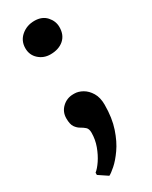

<svg xmlns="http://www.w3.org/2000/svg" viewBox="-209 -603 714 901"><g transform="rotate(-30 148.0 -153.0)"><path d="M142 -381.5Q105.5 -381.5 79.5 -405Q53.5 -428.5 53.5 -465Q53.5 -505.5 83.2 -530.8Q113 -556 154 -556Q195.5 -556 218.8 -530.2Q242 -504.5 242 -472Q242 -429 214.5 -405.2Q187 -381.5 142 -381.5ZM95.5 249.5 47 217V205Q63 192.5 81 165.8Q99 139 111.8 104.2Q124.5 69.5 124.5 32.5Q124.5 11.5 114 2.2Q103.5 -7 90 -14.5Q76.5 -22 66 -37Q55.5 -52 55.5 -84Q55.5 -119.5 80.5 -143Q105.5 -166.5 140.5 -166.5H146Q167.5 -166.5 190 -153.8Q212.5 -141 228 -115.2Q243.5 -89.5 243.5 -50.5Q243.5 21.5 225.2 75.5Q207 129.5 181.2 166Q155.5 202.5 131.8 223.2Q108 244 96.5 249.5Z"/></g></svg>

Font: Merriweather Light 18pt Black
Style: Regular
Weight: 900
Version: Version 2.100